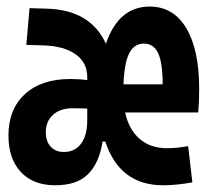

<svg xmlns="http://www.w3.org/2000/svg" viewBox="-20 -547 626 577"><path d="M146 9.8Q80.1 9.8 42.7 -30Q5.4 -69.8 5.4 -139.6Q5.4 -218.8 54.9 -264.2Q104.5 -309.6 190.9 -309.6Q218.3 -309.6 242.2 -306.2V-315.4Q242.2 -358.9 207.3 -383.8Q172.4 -408.7 109.9 -410.6L59.1 -412.1L68.8 -522.5L119.6 -521Q252 -517.6 298.3 -415.5Q336.4 -527.3 429.7 -527.3Q501 -527.3 539.8 -462.4Q578.6 -397.5 578.6 -279.3Q578.6 -261.7 577.9 -243.2Q577.1 -224.6 575.7 -209H356Q367.2 -157.7 399.7 -129.6Q432.1 -101.6 481.9 -101.6Q512.2 -101.6 545.4 -107.9L558.1 1Q537.6 4.9 514.6 7.3Q491.7 9.8 470.2 9.8Q339.8 9.8 296.4 -121.6H288.1Q278.8 -58.6 245.4 -24.4Q211.9 9.8 146 9.8ZM242.2 -186V-186.5V-220.7Q232.4 -221.2 221.4 -221.4Q210.4 -221.7 198.7 -221.7Q161.1 -221.7 139.4 -202.1Q117.7 -182.6 117.7 -149.4Q117.7 -122.1 132.3 -106.2Q147 -90.3 171.9 -90.3Q205.1 -90.3 223.6 -115.2Q242.2 -140.1 242.2 -185.5ZM351.1 -293.5H468.8Q468.8 -358.4 455.3 -387.2Q441.9 -416 412.1 -416Q383.3 -416 368.4 -387Q353.5 -357.9 351.1 -293.5Z"/></svg>

Font: Cascadia Mono PL SemiBold
Style: Regular
Weight: 600
Monospace: yes
Designer: Aaron Bell
Foundry: Saja Typeworks
Version: Version 2404.023; ttfautohint (v1.8.4)